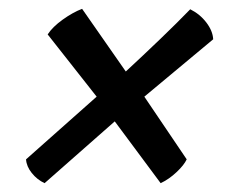

<svg xmlns="http://www.w3.org/2000/svg" viewBox="-20 -513 528 435"><path d="M81 -98Q64 -106 52 -121Q40 -136 39 -152L199 -294L88 -435Q99 -452 122 -468.5Q145 -485 166 -493L265 -351Q305 -388 344 -425.5Q383 -463 411 -492Q433 -481 447.5 -462Q462 -443 463 -424L307 -294L403 -152Q397 -139 380 -123Q363 -107 344 -98L240 -238Z"/></svg>

Font: Texturina Black
Style: Italic
Weight: 900
Italic angle: -11°
Designer: Guillermo Torres Carreño
Foundry: Omnibus-Type
Version: Version 1.002; ttfautohint (v1.8.3)